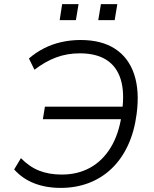

<svg xmlns="http://www.w3.org/2000/svg" viewBox="-20 -908 753 936"><path d="M276 8Q204 8 146.5 -14.5Q89 -37 49 -82L82 -137Q123 -95 171 -76Q219 -57 281 -57Q359 -57 419.5 -90.5Q480 -124 519.5 -188.5Q559 -253 573 -347L593 -327H189L199 -388H601L575 -364Q588 -458 568.5 -521Q549 -584 499 -616Q449 -648 369 -648Q307 -648 253.5 -628Q200 -608 148 -568L121 -623Q156 -653 195.5 -673Q235 -693 280 -703Q325 -713 373 -713Q475 -713 541 -670Q607 -627 634 -546Q661 -465 646 -352Q635 -267 604 -200Q573 -133 524.5 -86.5Q476 -40 413 -16Q350 8 276 8ZM459 -810 472 -888H552L539 -810ZM271 -810 283 -888H363L350 -810Z"/></svg>

Font: Nunito Sans 7pt Light
Style: Italic
Weight: 300
Italic angle: -9°
Designer: Vernon Adams
Foundry: Vernon Adams
Version: Version 3.101;gftools[0.9.27]